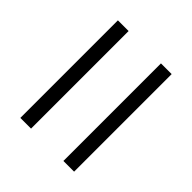

<svg xmlns="http://www.w3.org/2000/svg" viewBox="-35 -573 533 533"><g transform="rotate(-45 231.5 -306.5)"><path d="M423 -243V-201H40V-243ZM423 -412V-370H40V-412Z"/></g></svg>

Font: Mukta ExtraLight
Style: Regular
Weight: 275
Designer: Girish Dalvi and Yashodeep Gholap
Foundry: Ek Type
Version: Version 2.538;PS 1.002;hotconv 16.6.51;makeotf.lib2.5.65220;